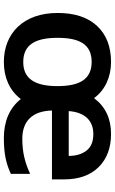

<svg xmlns="http://www.w3.org/2000/svg" viewBox="182 -774 602 1006"><g transform="rotate(90 483.0 -271.0)"><path d="M681.2 -551.8C601.1 -551.8 538.6 -522 494.1 -462.9C451.2 -521.5 381.8 -551.8 305.2 -551.8C224.6 -551.8 161.6 -527.3 116.2 -479C70.8 -430.2 47.9 -361.3 47.9 -272C47.9 -92.3 154.8 9.8 305.2 9.8C386.7 9.8 454.6 -20.5 499 -79.1C545.9 -19 617.7 9.8 703.1 9.8C743.7 9.8 778.3 6.8 807.1 1C835.9 -4.9 863.8 -14.2 891.1 -26.9V-127.9C832.5 -101.1 779.3 -86.9 707 -86.9C615.2 -86.9 561.5 -139.2 559.1 -242.2H919.9V-306.2C919.9 -383.3 898.4 -443.4 855.5 -486.8C812.5 -530.3 754.4 -551.8 681.2 -551.8ZM682.1 -459C721.7 -459 750.5 -447.3 769 -423.3C787.6 -399.4 796.9 -368.2 796.9 -330.1H562C568.4 -416.5 613.8 -459 682.1 -459ZM304.2 -450.2C393.6 -450.2 431.2 -389.6 431.2 -271C431.2 -153.8 393.1 -91.8 305.2 -91.8C215.3 -91.8 178.2 -153.3 178.2 -272C178.2 -389.2 214.4 -450.2 304.2 -450.2Z"/></g></svg>

Font: Noto Reveo Sans
Style: Regular
Weight: 600
Designer: Monotype Design Team
Foundry: Monotype Imaging Inc.
Version: Version 2.007